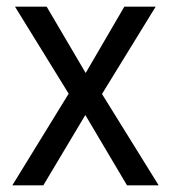

<svg xmlns="http://www.w3.org/2000/svg" viewBox="-20 -556 512 576"><path d="M186 -275 17 0H110L236 -211L361 0H456L286 -274L447 -536H353L237 -337L120 -536H25Z"/></svg>

Font: Noto Sans Myanmar UI SemiCondensed
Style: Regular
Weight: 400
Width: 4
Designer: Monotype Design Team
Foundry: Monotype Imaging Inc.
Version: Version 2.103